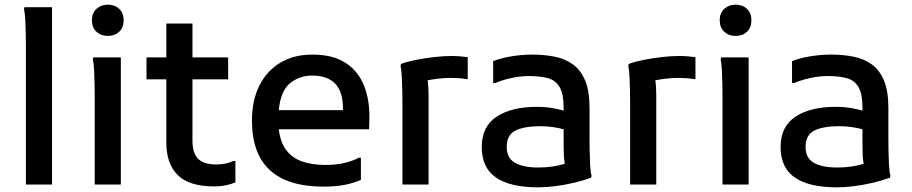

<svg xmlns="http://www.w3.org/2000/svg" viewBox="-20 -791 3911 823"><path d="M91 0V-589Q91 -609 90.5 -640.5Q90 -672 88.5 -703Q87 -734 83 -752L85 -760H203V0Z M442 -637Q413 -637 393.5 -655Q374 -673 374 -704Q374 -735 393.5 -753Q413 -771 442 -771Q472 -771 491 -753Q510 -735 510 -704Q510 -673 491 -655Q472 -637 442 -637ZM386 0V-374Q386 -394 385.5 -425.5Q385 -457 383.5 -488Q382 -519 378 -537L380 -545H498V0Z M897 8Q791 8 742 -40.5Q693 -89 693 -179V-451H608V-545H693V-690H805V-545H958V-451H805V-189Q805 -134 829.5 -110Q854 -86 907 -86Q948 -86 980 -101H989V-9Q972 -2 949 3Q926 8 897 8Z M1367 9Q1060 9 1060 -274Q1060 -361 1092 -424.5Q1124 -488 1182 -522.5Q1240 -557 1319 -557Q1408 -557 1463 -520.5Q1518 -484 1542.5 -418.5Q1567 -353 1563 -267L1562 -237H1175Q1182 -179 1208.5 -145.5Q1235 -112 1277.5 -98Q1320 -84 1374 -84Q1424 -84 1460.5 -93.5Q1497 -103 1518 -115H1527V-20Q1501 -8 1461.5 0.5Q1422 9 1367 9ZM1318 -467Q1264 -467 1223.5 -434.5Q1183 -402 1175 -319H1450V-327Q1450 -467 1318 -467Z M1705 0V-346Q1705 -366 1704.5 -397.5Q1704 -429 1702.5 -460Q1701 -491 1697 -509L1699 -517Q1726 -527 1764 -534.5Q1802 -542 1842 -546.5Q1882 -551 1914 -551Q1936 -551 1953 -549.5Q1970 -548 1985 -546V-452H1977Q1963 -455 1944.5 -456Q1926 -457 1910 -457Q1885 -457 1860 -454Q1835 -451 1813 -447Q1817 -421 1817 -383V0Z M2287 12Q2167 12 2106 -30Q2045 -72 2045 -161Q2045 -249 2109 -291Q2173 -333 2280 -333Q2317 -333 2345.5 -328Q2374 -323 2396 -317V-329Q2396 -387 2379.5 -416.5Q2363 -446 2330 -455.5Q2297 -465 2247 -465Q2207 -465 2167 -455.5Q2127 -446 2103 -435H2094V-529Q2130 -543 2174.5 -550Q2219 -557 2261 -557Q2313 -557 2358 -548Q2403 -539 2436.5 -514.5Q2470 -490 2488.5 -445Q2507 -400 2507 -329V-200Q2507 -180 2507.5 -148Q2508 -116 2509.5 -85.5Q2511 -55 2516 -37L2513 -29Q2480 -17 2440 -7.5Q2400 2 2360 7Q2320 12 2287 12ZM2152 -161Q2152 -114 2187 -93.5Q2222 -73 2288 -73Q2350 -73 2401 -89Q2398 -105 2397 -123.5Q2396 -142 2396 -167V-237Q2374 -243 2348 -246.5Q2322 -250 2299 -250Q2224 -250 2188 -230.5Q2152 -211 2152 -161Z M2681 0V-346Q2681 -366 2680.5 -397.5Q2680 -429 2678.5 -460Q2677 -491 2673 -509L2675 -517Q2702 -527 2740 -534.5Q2778 -542 2818 -546.5Q2858 -551 2890 -551Q2912 -551 2929 -549.5Q2946 -548 2961 -546V-452H2953Q2939 -455 2920.5 -456Q2902 -457 2886 -457Q2861 -457 2836 -454Q2811 -451 2789 -447Q2793 -421 2793 -383V0Z M3133 -637Q3104 -637 3084.5 -655Q3065 -673 3065 -704Q3065 -735 3084.5 -753Q3104 -771 3133 -771Q3163 -771 3182 -753Q3201 -735 3201 -704Q3201 -673 3182 -655Q3163 -637 3133 -637ZM3077 0V-374Q3077 -394 3076.5 -425.5Q3076 -457 3074.5 -488Q3073 -519 3069 -537L3071 -545H3189V0Z M3568 12Q3448 12 3387 -30Q3326 -72 3326 -161Q3326 -249 3390 -291Q3454 -333 3561 -333Q3598 -333 3626.5 -328Q3655 -323 3677 -317V-329Q3677 -387 3660.5 -416.5Q3644 -446 3611 -455.5Q3578 -465 3528 -465Q3488 -465 3448 -455.5Q3408 -446 3384 -435H3375V-529Q3411 -543 3455.5 -550Q3500 -557 3542 -557Q3594 -557 3639 -548Q3684 -539 3717.5 -514.5Q3751 -490 3769.5 -445Q3788 -400 3788 -329V-200Q3788 -180 3788.5 -148Q3789 -116 3790.5 -85.5Q3792 -55 3797 -37L3794 -29Q3761 -17 3721 -7.5Q3681 2 3641 7Q3601 12 3568 12ZM3433 -161Q3433 -114 3468 -93.5Q3503 -73 3569 -73Q3631 -73 3682 -89Q3679 -105 3678 -123.5Q3677 -142 3677 -167V-237Q3655 -243 3629 -246.5Q3603 -250 3580 -250Q3505 -250 3469 -230.5Q3433 -211 3433 -161Z"/></svg>

Font: Kufam Medium
Style: Regular
Weight: 500
Designer: Wael Morcos, Artur Schmal
Foundry: Original Type
Version: Version 1.300; ttfautohint (v1.8.3)